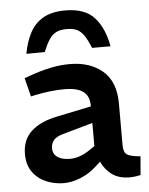

<svg xmlns="http://www.w3.org/2000/svg" viewBox="-54 -799 663 852"><g transform="rotate(-5 277.5 -373.5)"><path d="M196 8Q155 8 118 -7.5Q81 -23 58 -55Q35 -87 35 -135Q35 -199 76 -236.5Q117 -274 192 -289L345 -321V-323Q345 -367 318 -387Q291 -407 235 -407Q203 -407 169.5 -403Q136 -399 107 -393L84 -388L63 -471L88 -480Q138 -498 181.5 -507Q225 -516 268 -516Q358 -516 414 -468Q470 -420 470 -323V-137Q470 -106 484.5 -95.5Q499 -85 545 -81L538 2Q525 5 513 6.5Q501 8 492 8Q440 8 409.5 -15.5Q379 -39 364 -73L341 -52Q308 -22 269.5 -7Q231 8 196 8ZM234 -97Q254 -97 277 -105Q300 -113 323 -129L345 -144V-247L210 -209Q181 -201 169 -186Q157 -171 157 -151Q157 -125 177 -111Q197 -97 234 -97ZM268 -755Q357 -755 399 -707Q441 -659 455 -579H373Q359 -613 346 -633Q333 -653 315.5 -662.5Q298 -672 268 -672Q238 -672 220 -662.5Q202 -653 189 -633Q176 -613 162 -579L80 -578Q90 -632 111 -671.5Q132 -711 170 -733Q208 -755 268 -755Z"/></g></svg>

Font: REM Medium
Style: Regular
Weight: 500
Designer: Octavio Pardo
Foundry: Ashler Design
Version: Version 1.005;gftools[0.9.28]